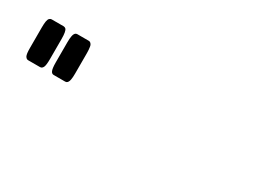

<svg xmlns="http://www.w3.org/2000/svg" viewBox="-4 -1059 1007 704"><g transform="rotate(30 500.0 -706.5)"><path d="M70.3 -749Q70.3 -765.6 72 -775.4Q73.7 -785.2 77.9 -789.1Q82 -793 86.9 -793H137.7Q142.6 -793 147 -789.1Q154.3 -781.2 154.3 -749V-664.1Q154.3 -637.7 149.9 -628.9Q147.5 -623.5 142.6 -621.1Q140.1 -620.1 137.7 -620.1H86.9Q82 -620.1 78.9 -623.3Q75.7 -626.5 74.2 -629.6Q72.8 -632.8 71.5 -640.1Q70.3 -647.5 70.3 -664.1ZM178.7 -749Q178.7 -765.6 180.7 -775.4Q183.1 -788.6 190.4 -792Q192.9 -793 195.3 -793H244.1Q249 -793 252.2 -789.8Q255.4 -786.6 256.8 -783.4Q258.3 -780.3 258.8 -775.4Q260.7 -765.6 260.7 -749V-664.1Q260.7 -647.5 258.8 -637.7Q256.3 -624.5 249 -621.1Q246.6 -620.1 244.1 -620.1H195.3Q187.5 -620.1 183.6 -627.9Q178.7 -637.2 178.7 -664.1Z"/></g></svg>

Font: YuPearl-SemiBold
Style: SemiBold
Weight: 600
Designer: Max Yao
Foundry: Max-Everyday
Version: Version 1.011; ttfautohint (v1.8.3)